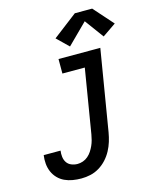

<svg xmlns="http://www.w3.org/2000/svg" viewBox="-141 -1074 951 1176"><g transform="rotate(-15 334.5 -486.0)"><path d="M227 8Q199 8 172 3.5Q145 -1 121.5 -12Q98 -23 80 -41.5Q62 -60 51.5 -84Q41 -108 38.5 -135.5Q36 -163 40 -190H147Q144 -171 146.5 -150.5Q149 -130 159.5 -114.5Q170 -99 188.5 -91.5Q207 -84 227 -84Q244 -84 261.5 -90Q279 -96 293.5 -108.5Q308 -121 318 -136.5Q328 -152 335.5 -168.5Q343 -185 347.5 -202.5Q352 -220 355 -237L422 -643H280V-735H545L460 -222Q455 -193 446.5 -165Q438 -137 423.5 -110Q409 -83 388 -60Q367 -37 340.5 -21Q314 -5 285 1.5Q256 8 227 8ZM368 -791 295 -862 449 -980H559L669 -856L583 -797L495 -917Z"/></g></svg>

Font: Iosevka Slab Semibold Extended
Style: Italic
Weight: 600
Width: 7
Italic angle: -9°
Monospace: yes
Designer: Belleve Invis
Foundry: Belleve Invis
Version: Version 11.1.0; ttfautohint (v1.8.3)